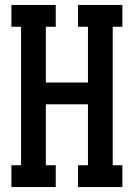

<svg xmlns="http://www.w3.org/2000/svg" viewBox="-20 -755 540 775"><path d="M26 0V-88H65V-647H26V-735H205V-647H165V-422H335V-647H295V-735H474V-647H435V-88H474V0H295V-88H335V-334H165V-88H205V0Z"/></svg>

Font: Iosevka Curly Slab Semibold
Style: Regular
Weight: 600
Monospace: yes
Designer: Belleve Invis
Foundry: Belleve Invis
Version: Version 22.1.2; ttfautohint (v1.8.4)